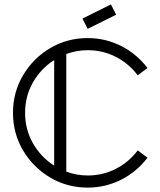

<svg xmlns="http://www.w3.org/2000/svg" viewBox="-20 -854 730 874"><path d="M379.4 0Q285.6 0 208.3 -45.9Q130.9 -91.8 85 -169.2Q39.1 -246.6 39.1 -340.3Q39.1 -434.1 85 -511.5Q130.9 -588.9 208.3 -634.8Q285.6 -680.7 379.4 -680.7Q460.9 -680.7 533.7 -643.6Q603.5 -607.4 651.4 -544.4L606.9 -511.2Q565.4 -565.9 506.3 -595.7Q447.3 -625.5 379.4 -625.5Q328.1 -625.5 281.7 -607.9V-72.8Q328.1 -55.2 379.4 -55.2Q447.3 -55.2 506.3 -85Q565.4 -114.7 606.9 -169.4L651.4 -136.2Q603.5 -73.2 533.7 -37.1Q460.9 0 379.4 0ZM226.6 -100.1V-580.6Q166 -542 130.1 -479Q94.2 -416 94.2 -340.3Q94.2 -264.6 130.1 -201.7Q166 -138.7 226.6 -100.1ZM378.9 -722.7 355.5 -769.5 484.9 -834 508.8 -787.1Z"/></svg>

Font: X Company
Style: Regular
Weight: 400
Designer: GGBotNet
Foundry: GGBotNet
Version: 0.90